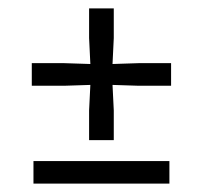

<svg xmlns="http://www.w3.org/2000/svg" viewBox="-20 -439 485 459"><path d="M193 -104V-175L196 -236L134 -234H56V-288H134L196 -286L193 -348V-419H252V-348L249 -286L311 -288H389V-234H311L249 -236L252 -175V-104ZM60 0V-54H385V0Z"/></svg>

Font: Rasa
Style: Regular
Weight: 400
Designer: Anna Giedrys (Yrsa+Rasa design), David Brezina (Yrsa art-direction, Rasa art-direction, design)
Foundry: Rosetta Type Foundry
Version: Version 2.004